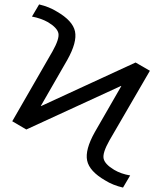

<svg xmlns="http://www.w3.org/2000/svg" viewBox="-20 -767 729 865"><path d="M566.4 23.4 534.2 78.1Q488.3 67.4 454.1 45.9Q382.8 4.9 372.6 -43.5Q362.3 -91.8 407.2 -171.9L526.4 -378.9L525.4 -379.9L98.6 -183.6L35.2 -220.7L216.8 -536.1Q248 -591.8 243.2 -616.7Q238.3 -641.6 196.3 -667Q165 -684.6 124 -692.4L156.2 -747.1Q202.1 -736.3 236.3 -714.8Q307.6 -673.8 317.9 -625.5Q328.1 -577.1 283.2 -497.1L164.1 -290L165 -289.1L590.8 -485.4L655.3 -448.2L472.7 -133.8Q441.4 -78.1 446.8 -52.7Q452.1 -27.3 494.1 -2Q525.4 16.6 566.4 23.4Z"/></svg>

Font: Mgen+ 1c regular
Style: Regular
Weight: 400
Designer: [Source Han Sans]
Ryoko NISHIZUKA  (kana & ideographs); Paul D. Hunt (Latin, Greek & Cyrillic); Wenlong ZHANG  (bopomofo
Version: Version 1.059.20150602